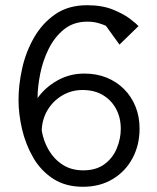

<svg xmlns="http://www.w3.org/2000/svg" viewBox="-20 -712 603 736"><path d="M298 4Q231 4 183.5 -27Q136 -58 107 -108.5Q78 -159 64.5 -217Q51 -275 51 -329Q51 -387 65 -450Q79 -513 110.5 -568Q142 -623 192 -657.5Q242 -692 314 -692Q372 -692 413.5 -675Q455 -658 479.5 -639Q504 -620 511 -612L438 -541L386 -613Q376 -618 357 -623.5Q338 -629 315 -629Q262 -629 225.5 -599.5Q189 -570 166.5 -524.5Q144 -479 134 -428.5Q124 -378 124 -336Q153 -377 200 -403.5Q247 -430 303 -430Q350 -430 388.5 -414.5Q427 -399 455.5 -370.5Q484 -342 499.5 -303.5Q515 -265 515 -219Q515 -156 488 -105.5Q461 -55 412 -25.5Q363 4 298 4ZM299 -59Q349 -59 381 -83Q413 -107 428 -144Q443 -181 443 -218Q443 -261 425 -294.5Q407 -328 374.5 -347.5Q342 -367 296 -367Q254 -367 218.5 -346Q183 -325 162 -289.5Q141 -254 140 -211Q147 -170 167.5 -135.5Q188 -101 221 -80Q254 -59 299 -59Z"/></svg>

Font: Kreon Light Light
Style: Regular
Weight: 300
Version: Version 2.002